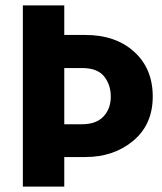

<svg xmlns="http://www.w3.org/2000/svg" viewBox="-20 -694 603 714"><path d="M285 -441H219V-232H285Q338 -232 365 -261Q392 -290 392 -334.5Q392 -379 367 -410Q342 -441 285 -441ZM297 -110H219V0H65V-674H219V-564H297Q410 -564 479 -501.5Q548 -439 548 -335Q548 -231 475.5 -170.5Q403 -110 297 -110Z"/></svg>

Font: Hind Kochi
Style: Bold
Weight: 700
Designer: Dhruvi Tolia
Foundry: Indian Type Foundry
Version: Version 0.702;PS 1.0;hotconv 1.0.81;makeotf.lib2.5.63406